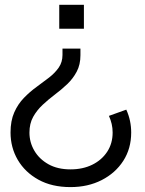

<svg xmlns="http://www.w3.org/2000/svg" viewBox="-20 -556 606 802"><path d="M507.5 -98Q518 -75 523 -51Q528 -27 528 -2.5Q528 64.5 495 115.8Q462 167 404.8 196.2Q347.5 225.5 274.5 225.5Q196.5 225.5 140.5 194.5Q84.5 163.5 54.2 111.8Q24 60 24 -2.5Q24 -51.5 39.5 -86.5Q55 -121.5 80 -147.2Q105 -173 132.8 -193Q160.5 -213 185.2 -232.2Q210 -251.5 225.5 -274Q241 -296.5 241 -326.5V-353H316V-325Q316 -286 300.5 -256.8Q285 -227.5 260.8 -204.5Q236.5 -181.5 209.2 -161Q182 -140.5 158 -118Q134 -95.5 118.5 -67.8Q103 -40 103 -2Q103 38.5 123.5 73.5Q144 108.5 182.2 130Q220.5 151.5 274.5 151.5Q326 151.5 365.5 132Q405 112.5 427.8 77.8Q450.5 43 450.5 -2.5Q450.5 -21 446.5 -38.2Q442.5 -55.5 435 -72ZM330.5 -436H227.5V-536H330.5Z"/></svg>

Font: Hepta Slab ExtraLight
Style: Regular
Weight: 400
Version: Version 1.102